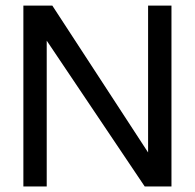

<svg xmlns="http://www.w3.org/2000/svg" viewBox="-20 -670 700 690"><path d="M64 0V-649.9H168L512.2 -122.1V-649.9H596.2V0H500L147.9 -523.9V0Z"/></svg>

Font: Apfel Grotezk
Style: Regular
Weight: 400
Designer: Luigi Gorlero
Foundry: © 2023, Luigi Gorlero & Collletttivo
Version: Version 2.000;Glyphs 3.2 (3217)